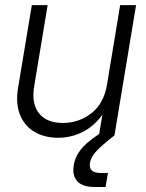

<svg xmlns="http://www.w3.org/2000/svg" viewBox="-20 -536 579 760"><path d="M210 9.3Q156.7 9.3 117.2 -13.7Q77.6 -36.6 59.3 -81.3Q41 -126 51.8 -189.9L106 -515.6H168.5L115.2 -193.8Q104 -124.5 134.8 -86.9Q165.5 -49.3 229 -49.3Q292 -49.3 341.8 -87.9Q391.6 -126.5 403.8 -202.6L455.6 -515.6H518.6L433.1 0H371.6L385.3 -82Q351.6 -35.6 306.4 -13.2Q261.2 9.3 210 9.3ZM354 204.1Q306.6 204.1 285.9 181.4Q265.1 158.7 272 117.7Q278.3 78.6 308.6 45.9Q338.9 13.2 400.9 -23.4L433.1 0Q382.8 39.1 361.3 62.5Q339.8 85.9 335.9 108.9Q333 126.5 342.3 137.7Q351.6 148.9 381.3 148.9H407.2L397.9 204.1Z"/></svg>

Font: Inter Display Light
Style: Italic
Weight: 300
Italic angle: -9.39999°
Designer: Rasmus Andersson
Foundry: rsms
Version: Version 4.000;git-a52131595